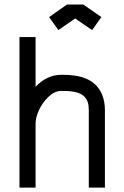

<svg xmlns="http://www.w3.org/2000/svg" viewBox="-20 -852 565 872"><path d="M358.4 -831.5 440.4 -774.4 398.4 -715.3 321.3 -768.1 245.1 -715.3 203.1 -774.4 284.2 -831.5ZM141.6 0H68.4V-683.6H141.6V-458Q193.4 -512.2 257.8 -512.2H267.6Q365.2 -512.2 410.9 -469.7Q456.5 -427.2 456.5 -351.1V0H383.3V-351.1Q383.3 -372.6 378.7 -387.5Q374 -402.3 361.8 -414.6Q349.6 -426.8 326.2 -432.9Q302.7 -439 267.6 -439H257.8Q228 -439 200.2 -412.4Q172.4 -385.7 157 -351.8Q141.6 -317.9 141.6 -291.5Z"/></svg>

Font: Anka/Coder Condensed
Style: Regular
Weight: 400
Width: 4
Monospace: yes
Version: Version 1.100